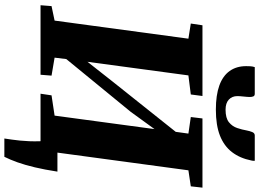

<svg xmlns="http://www.w3.org/2000/svg" viewBox="-174 -849 1189 881"><g transform="rotate(90 420.5 -408.5)"><path d="M615.5 166Q618 150 620.5 132.2Q623 114.5 625 94.8Q627 75 628 51.5Q629 28 628 0L596 -77.5H767.5Q758.5 -19 747.8 26.2Q737 71.5 724.8 105.8Q712.5 140 699.5 166ZM4 0 8 -50.5 74.5 -64.5 157.5 -678.5 88 -689.5 96 -743H420.5L413.5 -689.5L326 -678.5L254.5 -148.5L222 -162.5L354.5 -331L626.5 -672.5L575.5 -552L593 -678.5L517 -689.5L523.5 -743H841L835 -689.5L761.5 -678.5L678.5 -64.5L753 -50.5L747.5 0H410L417.5 -50.5L510.5 -64.5L581 -587L610.5 -575.5L492.5 -413L207.5 -65L253.5 -138.5L244.5 -64.5L327 -50.5L323 0ZM410.5 -983Q419.5 -983 422.2 -976.5Q425 -970 425 -961Q425 -949.5 423 -932Q421 -914.5 421 -903Q421 -879 437 -864Q453 -849 483.5 -849Q522 -849 541 -864.5Q560 -880 567.5 -902.5Q575 -925 578.5 -945.5Q581 -959 585.8 -971Q590.5 -983 601.5 -983H718Q718 -979 717.8 -975Q717.5 -971 716.5 -967.5Q706 -915 678 -878.5Q650 -842 602.2 -823.2Q554.5 -804.5 483 -804.5Q416.5 -804.5 372.2 -820.5Q328 -836.5 305.8 -867.8Q283.5 -899 283.5 -943.5Q283.5 -952.5 284 -962.5Q284.5 -972.5 288 -983Z"/></g></svg>

Font: Merriweather 20pt Black
Style: Italic
Weight: 900
Italic angle: -7.8°
Version: Version 2.101